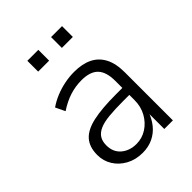

<svg xmlns="http://www.w3.org/2000/svg" viewBox="-200 -800 916 916"><g transform="rotate(-45 257.5 -342.0)"><path d="M224 8Q177 8 140.5 -12Q104 -32 83.5 -65Q63 -98 63 -138Q63 -192 90.5 -223Q118 -254 177 -267Q236 -280 331 -280H386V-233H335Q276 -233 236 -229Q196 -225 172 -214Q148 -203 137 -185Q126 -167 126 -140Q126 -95 156.5 -69Q187 -43 233 -43Q271 -43 303 -63.5Q335 -84 354.5 -119Q374 -154 374 -198V-327Q374 -388 347 -416Q320 -444 262 -444Q222 -444 183.5 -432Q145 -420 104 -393L81 -441Q107 -459 137.5 -471.5Q168 -484 200.5 -490.5Q233 -497 265 -497Q320 -497 357.5 -478.5Q395 -460 415 -422Q435 -384 435 -324V0H377V-111H381Q370 -77 348 -49.5Q326 -22 294.5 -7Q263 8 224 8ZM305 -619V-692H379V-619ZM145 -619V-692H219V-619Z"/></g></svg>

Font: Nunito Sans 10pt SemiCondensed Light
Style: Regular
Weight: 300
Width: 4
Designer: Vernon Adams
Foundry: Vernon Adams
Version: Version 3.101;gftools[0.9.27]